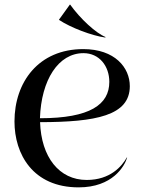

<svg xmlns="http://www.w3.org/2000/svg" viewBox="-20 -798 622 829"><path d="M319.5 11C466 11 517.5 -80 529 -117.5L527.5 -118C506 -79.5 455.5 -21 354.5 -21C235 -21 158 -120 153 -270.5C394 -271 540.5 -298.5 540.5 -426C540.5 -506 476 -586 339.5 -586C146.5 -586 42.5 -443.5 42.5 -273.5C42.5 -133 121.5 11 319.5 11ZM152.5 -287.5C158 -453 232 -568.5 340.5 -568.5C408.5 -568.5 452 -513 452 -444.5C452 -347 369.5 -287.5 152.5 -287.5ZM283 -778H281.5L235 -713.5V-712C285.5 -678.5 376.5 -644 434 -636L436 -638C394 -655 327 -716.5 283 -778Z"/></svg>

Font: Beautique Display Thin
Style: Bold
Weight: 500
Designer: Nhat-Quang Ngo
Version: Version 1.100;Glyphs 3.2.3 (3260)